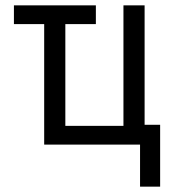

<svg xmlns="http://www.w3.org/2000/svg" viewBox="-20 -540 640 717"><path d="M503 157V0H145V-450H32V-520H338V-450H224V-70H441V-520H520V-74H578V157Z"/></svg>

Font: Iosevka Extended
Style: Regular
Weight: 400
Width: 7
Monospace: yes
Designer: Belleve Invis
Foundry: Belleve Invis
Version: Version 32.5.0; ttfautohint (v1.8.4)